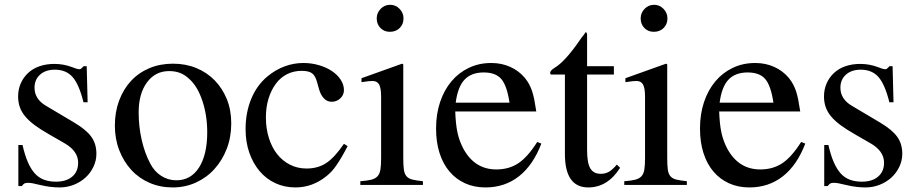

<svg xmlns="http://www.w3.org/2000/svg" viewBox="-20 -782 3882 812"><path d="M333 -349.6Q314.5 -424.8 287.1 -456.1Q259.8 -487.3 211.9 -487.3Q172.9 -487.3 149.4 -466.3Q126 -445.3 126 -411.1Q126 -363.3 173.8 -335L293.9 -263.7Q344.7 -233.4 366.2 -203.6Q387.7 -173.8 387.7 -131.8Q387.7 -102.5 375 -76.2Q362.3 -49.8 341.3 -30.8Q320.3 -11.7 292 -0.5Q263.7 10.7 231.4 10.7Q213.9 10.7 193.4 8.3Q172.9 5.9 148.4 0Q128.9 -4.9 118.2 -6.8Q107.4 -8.8 97.7 -8.8Q87.9 -8.8 83 -5.9Q78.1 -2.9 72.3 4.9H57.6V-168.9H75.2Q85 -126 97.7 -96.7Q110.4 -67.4 127 -48.8Q143.6 -30.3 166 -22Q188.5 -13.7 216.8 -13.7Q260.7 -13.7 285.6 -35.2Q310.5 -56.6 310.5 -93.8Q310.5 -143.6 252 -176.8L187.5 -213.9Q151.4 -234.4 126.5 -252.9Q101.6 -271.5 85.9 -290.5Q70.3 -309.6 63.5 -330.1Q56.6 -350.6 56.6 -374Q56.6 -404.3 67.9 -429.7Q79.1 -455.1 99.1 -473.6Q119.1 -492.2 147.5 -502Q175.8 -511.7 210 -511.7Q249 -511.7 285.2 -498Q305.7 -489.3 316.4 -489.3Q320.3 -489.3 322.3 -491.2Q324.2 -493.2 332 -500L333 -502H346.7L350.6 -349.6Z M711.9 -512.7Q765.6 -512.7 810.5 -494.1Q855.5 -475.6 888.2 -441.9Q920.9 -408.2 939.5 -362.3Q958 -316.4 958 -260.7Q958 -202.1 939 -152.8Q919.9 -103.5 886.7 -66.9Q853.5 -30.3 808.1 -9.8Q762.7 10.7 710 10.7Q657.2 10.7 612.3 -8.8Q567.4 -28.3 535.2 -63.5Q502.9 -98.6 484.4 -146.5Q465.8 -194.3 465.8 -251Q465.8 -308.6 483.9 -356.9Q502 -405.3 534.2 -439.9Q566.4 -474.6 611.8 -493.7Q657.2 -512.7 711.9 -512.7ZM695.3 -481.4Q636.7 -481.4 601.6 -433.6Q566.4 -385.7 566.4 -306.6Q566.4 -247.1 579.1 -190.9Q591.8 -134.8 615.2 -90.8Q632.8 -56.6 662.1 -38.1Q691.4 -19.5 725.6 -19.5Q787.1 -19.5 821.8 -73.7Q856.4 -127.9 856.4 -222.7Q856.4 -293.9 835.9 -355.5Q815.4 -417 780.3 -448.2Q761.7 -465.8 741.2 -473.6Q720.7 -481.4 695.3 -481.4Z M1450.2 -164.1Q1436.5 -137.7 1425.3 -118.7Q1414.1 -99.6 1403.8 -84.5Q1393.6 -69.3 1382.8 -57.6Q1372.1 -45.9 1359.4 -36.1Q1300.8 10.7 1229.5 10.7Q1183.6 10.7 1144.5 -7.3Q1105.5 -25.4 1077.6 -58.6Q1049.8 -91.8 1034.2 -136.7Q1018.6 -181.6 1018.6 -236.3Q1018.6 -305.7 1042.5 -363.8Q1066.4 -421.9 1111.3 -459Q1145.5 -487.3 1184.1 -501.5Q1222.7 -515.6 1262.7 -515.6Q1297.9 -515.6 1329.1 -506.3Q1360.4 -497.1 1383.8 -481.4Q1407.2 -465.8 1420.9 -444.8Q1434.6 -423.8 1434.6 -400.4Q1434.6 -380.9 1419.4 -366.2Q1404.3 -351.6 1382.8 -351.6Q1363.3 -351.6 1349.6 -366.2Q1335.9 -380.9 1329.1 -405.3L1322.3 -429.7Q1314.5 -460.9 1300.3 -471.7Q1286.1 -482.4 1255.9 -482.4Q1221.7 -482.4 1193.8 -468.3Q1166 -454.1 1146.5 -427.7Q1127 -401.4 1115.7 -365.2Q1104.5 -329.1 1104.5 -285.2Q1104.5 -238.3 1117.2 -198.2Q1129.9 -158.2 1152.3 -129.9Q1174.8 -101.6 1206.5 -85.4Q1238.3 -69.3 1276.4 -69.3Q1324.2 -69.3 1359.4 -92.3Q1394.5 -115.2 1434.6 -173.8Z M1685.5 -509.8V-113.3Q1685.5 -83 1688 -64.9Q1690.4 -46.9 1699.2 -36.6Q1708 -26.4 1724.1 -22.5Q1740.2 -18.6 1768.6 -15.6V0H1503.9V-15.6Q1533.2 -17.6 1550.3 -22Q1567.4 -26.4 1576.7 -36.6Q1585.9 -46.9 1588.9 -64.9Q1591.8 -83 1591.8 -113.3V-372.1Q1591.8 -409.2 1583.5 -424.3Q1575.2 -439.5 1555.7 -439.5Q1547.9 -439.5 1537.6 -438.5Q1527.3 -437.5 1516.6 -435.5L1508.8 -434.6V-451.2L1680.7 -512.7ZM1629.9 -761.7Q1653.3 -761.7 1669.9 -744.6Q1686.5 -727.5 1686.5 -704.1Q1686.5 -679.7 1670.4 -663.6Q1654.3 -647.5 1628.9 -647.5Q1604.5 -647.5 1588.9 -663.6Q1573.2 -679.7 1573.2 -704.1Q1573.2 -727.5 1589.8 -744.6Q1606.4 -761.7 1629.9 -761.7Z M2269.5 -174.8Q2234.4 -83 2174.3 -36.1Q2114.3 10.7 2033.2 10.7Q1985.4 10.7 1946.8 -6.8Q1908.2 -24.4 1880.9 -56.6Q1853.5 -88.9 1838.9 -134.8Q1824.2 -180.7 1824.2 -238.3Q1824.2 -299.8 1841.3 -350.6Q1858.4 -401.4 1889.2 -438Q1919.9 -474.6 1962.9 -495.1Q2005.9 -515.6 2057.6 -515.6Q2101.6 -515.6 2138.2 -499Q2174.8 -482.4 2200.2 -452.1Q2210.9 -438.5 2218.3 -424.8Q2225.6 -411.1 2231 -394.5Q2236.3 -377.9 2240.2 -357.4Q2244.1 -336.9 2248 -310.5H1905.3Q1907.2 -256.8 1914.6 -222.2Q1921.9 -187.5 1938.5 -155.3Q1986.3 -65.4 2079.1 -65.4Q2132.8 -65.4 2172.4 -91.8Q2211.9 -118.2 2252 -181.6ZM2134.8 -347.7Q2124 -419.9 2100.1 -447.8Q2076.2 -475.6 2025.4 -475.6Q1973.6 -475.6 1944.8 -445.3Q1916 -415 1907.2 -347.7Z M2576.2 -466.8H2462.9V-146.5Q2462.9 -92.8 2476.6 -69.8Q2490.2 -46.9 2520.5 -46.9Q2540 -46.9 2554.7 -55.2Q2569.3 -63.5 2588.9 -85.9L2602.5 -72.3Q2549.8 10.7 2467.8 10.7Q2369.1 10.7 2369.1 -130.9V-466.8H2310.5Q2306.6 -467.8 2306.6 -473.6Q2306.6 -483.4 2325.2 -495.1Q2369.1 -520.5 2433.6 -614.3Q2438.5 -622.1 2444.8 -629.4Q2451.2 -636.7 2456.1 -645.5Q2460 -645.5 2461.4 -642.6Q2462.9 -639.6 2462.9 -630.9V-502H2576.2Z M2801.8 -509.8V-113.3Q2801.8 -83 2804.2 -64.9Q2806.6 -46.9 2815.4 -36.6Q2824.2 -26.4 2840.3 -22.5Q2856.4 -18.6 2884.8 -15.6V0H2620.1V-15.6Q2649.4 -17.6 2666.5 -22Q2683.6 -26.4 2692.9 -36.6Q2702.1 -46.9 2705.1 -64.9Q2708 -83 2708 -113.3V-372.1Q2708 -409.2 2699.7 -424.3Q2691.4 -439.5 2671.9 -439.5Q2664.1 -439.5 2653.8 -438.5Q2643.6 -437.5 2632.8 -435.5L2625 -434.6V-451.2L2796.9 -512.7ZM2746.1 -761.7Q2769.5 -761.7 2786.1 -744.6Q2802.7 -727.5 2802.7 -704.1Q2802.7 -679.7 2786.6 -663.6Q2770.5 -647.5 2745.1 -647.5Q2720.7 -647.5 2705.1 -663.6Q2689.5 -679.7 2689.5 -704.1Q2689.5 -727.5 2706.1 -744.6Q2722.7 -761.7 2746.1 -761.7Z M3385.7 -174.8Q3350.6 -83 3290.5 -36.1Q3230.5 10.7 3149.4 10.7Q3101.6 10.7 3063 -6.8Q3024.4 -24.4 2997.1 -56.6Q2969.7 -88.9 2955.1 -134.8Q2940.4 -180.7 2940.4 -238.3Q2940.4 -299.8 2957.5 -350.6Q2974.6 -401.4 3005.4 -438Q3036.1 -474.6 3079.1 -495.1Q3122.1 -515.6 3173.8 -515.6Q3217.8 -515.6 3254.4 -499Q3291 -482.4 3316.4 -452.1Q3327.1 -438.5 3334.5 -424.8Q3341.8 -411.1 3347.2 -394.5Q3352.5 -377.9 3356.4 -357.4Q3360.4 -336.9 3364.3 -310.5H3021.5Q3023.4 -256.8 3030.8 -222.2Q3038.1 -187.5 3054.7 -155.3Q3102.5 -65.4 3195.3 -65.4Q3249 -65.4 3288.6 -91.8Q3328.1 -118.2 3368.2 -181.6ZM3251 -347.7Q3240.2 -419.9 3216.3 -447.8Q3192.4 -475.6 3141.6 -475.6Q3089.8 -475.6 3061 -445.3Q3032.2 -415 3023.4 -347.7Z M3741.2 -349.6Q3722.7 -424.8 3695.3 -456.1Q3668 -487.3 3620.1 -487.3Q3581.1 -487.3 3557.6 -466.3Q3534.2 -445.3 3534.2 -411.1Q3534.2 -363.3 3582 -335L3702.1 -263.7Q3752.9 -233.4 3774.4 -203.6Q3795.9 -173.8 3795.9 -131.8Q3795.9 -102.5 3783.2 -76.2Q3770.5 -49.8 3749.5 -30.8Q3728.5 -11.7 3700.2 -0.5Q3671.9 10.7 3639.6 10.7Q3622.1 10.7 3601.6 8.3Q3581.1 5.9 3556.6 0Q3537.1 -4.9 3526.4 -6.8Q3515.6 -8.8 3505.9 -8.8Q3496.1 -8.8 3491.2 -5.9Q3486.3 -2.9 3480.5 4.9H3465.8V-168.9H3483.4Q3493.2 -126 3505.9 -96.7Q3518.6 -67.4 3535.2 -48.8Q3551.8 -30.3 3574.2 -22Q3596.7 -13.7 3625 -13.7Q3668.9 -13.7 3693.8 -35.2Q3718.8 -56.6 3718.8 -93.8Q3718.8 -143.6 3660.2 -176.8L3595.7 -213.9Q3559.6 -234.4 3534.7 -252.9Q3509.8 -271.5 3494.1 -290.5Q3478.5 -309.6 3471.7 -330.1Q3464.8 -350.6 3464.8 -374Q3464.8 -404.3 3476.1 -429.7Q3487.3 -455.1 3507.3 -473.6Q3527.3 -492.2 3555.7 -502Q3584 -511.7 3618.2 -511.7Q3657.2 -511.7 3693.4 -498Q3713.9 -489.3 3724.6 -489.3Q3728.5 -489.3 3730.5 -491.2Q3732.4 -493.2 3740.2 -500L3741.2 -502H3754.9L3758.8 -349.6Z"/></svg>

Font: BabelStone Tibetan
Style: Regular
Weight: 400
Designer: Christopher J. Fynn
Foundry: BabelStone
Version: Version 10.011 October 1, 2023